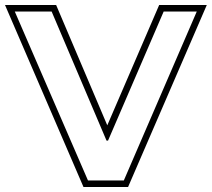

<svg xmlns="http://www.w3.org/2000/svg" viewBox="-49 -733 845 766"><path d="M776 -713 462 13H284L-29 -713H175L379 -233L586 -713ZM604 -687 382 -172H376L157 -687H10Q82 -520 156 -350Q230 -180 302 -13H445L736 -687Z"/></svg>

Font: CMG Sans Outline
Style: Outline
Weight: 700
Designer: Julieta Ulanovsky
Foundry: Julieta Ulanovsky
Version: Version 7.200